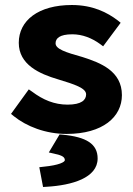

<svg xmlns="http://www.w3.org/2000/svg" viewBox="-20 -523 531 767"><path d="M35 -59C86 -18 162 12 246 12C391 12 467 -56 467 -143C467 -239 382 -272 310 -295C242 -314 202 -327 202 -350C202 -369 217 -386 269 -386C309 -386 347 -371 380 -347L392 -338L462 -432L451 -441C409 -473 351 -503 267 -503C133 -503 55 -441 55 -352C55 -265 137 -228 212 -206C278 -186 324 -171 324 -146C324 -124 306 -105 250 -105C197 -105 152 -124 108 -157L95 -166L24 -68ZM218 14 175 86 197 91C230 98 239 105 239 117C239 124 217 137 154 143L137 145L152 224L168 223C267 217 370 188 370 110C370 52 325 24 230 15Z"/></svg>

Font: Falling Sky
Style: Bd+
Weight: 400
Designer: Paul D. Hunt
Foundry: Adobe Systems Incorporated
Version: Version 1.02